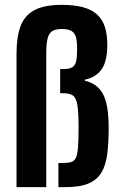

<svg xmlns="http://www.w3.org/2000/svg" viewBox="-20 -770 502 790"><path d="M48 0V-550.1Q48 -618.7 64.7 -662.7Q81.5 -706.8 121.9 -728.4Q162.4 -750 234 -750Q285.2 -750 320.9 -740.5Q356.6 -731 378.9 -710.8Q401.2 -690.6 411.4 -659.5Q421.5 -628.4 421.5 -584.7Q421.5 -519.9 399.1 -486.2Q376.7 -452.5 328.8 -442V-438Q380.1 -426.6 403.6 -383.5Q427.1 -340.3 427.1 -242.7Q427.1 -182.3 421.4 -137.1Q415.7 -91.8 398 -61.2Q380.4 -30.6 344.9 -15.3Q309.5 0 249 0H220.3V-99.3H236.9Q258.5 -99.3 272 -103Q285.5 -106.7 292.2 -120.7Q298.9 -134.7 301.1 -165.2Q303.3 -195.8 303.3 -248.4Q303.3 -311.6 297.8 -340.6Q292.3 -369.6 278.6 -378Q264.9 -386.5 239.5 -386.5H227.5V-485.8H239.5Q264.2 -485.8 276.6 -492.7Q289 -499.5 293.2 -517.5Q297.3 -535.4 297.3 -569.2Q297.3 -600 292.3 -617.6Q287.3 -635.3 273.5 -643Q259.6 -650.7 234.4 -650.7Q207.7 -650.7 193.9 -641.2Q180.1 -631.6 175.2 -609.2Q170.3 -586.8 170.3 -547.4V0Z"/></svg>

Font: Saira Thin Condensed
Style: Regular
Weight: 100
Width: 3
Version: Version 1.101